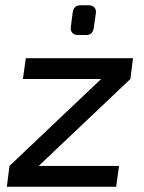

<svg xmlns="http://www.w3.org/2000/svg" viewBox="-20 -709 548 729"><path d="M307 -576H276Q262 -576 254.5 -584.5Q247 -593 249 -607L256 -662Q260 -689 286 -689H317Q331 -689 338.5 -680.5Q346 -672 344 -659L336 -603Q332 -576 307 -576ZM475 -409 127 -79H432L421 0H6L16 -79L364 -409H67L78 -488H485Z"/></svg>

Font: Exo 2.0 Medium
Style: Italic
Weight: 500
Italic angle: -8°
Designer: Natanael Gama
Version: Version 1.001;PS 001.001;hotconv 1.0.70;makeotf.lib2.5.58329